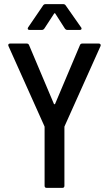

<svg xmlns="http://www.w3.org/2000/svg" viewBox="-20 -911 531 930"><path d="M195 -300 21 -688 20 -692Q20 -700 29 -700H110Q118 -700 121 -692L241 -408Q242 -406 244 -406Q246 -406 247 -408L367 -692Q370 -700 378 -700H459Q464 -700 466.5 -696.5Q469 -693 467 -688L293 -300Q292 -299 292 -295V-11Q292 -1 282 -1H206Q196 -1 196 -11V-295Q196 -299 195 -300ZM201 -891H286Q294 -891 298 -885L373 -778Q375 -776 375 -773Q375 -766 366 -766H306Q299 -766 294 -773L248 -845Q247 -847 245 -847Q243 -847 242 -845L195 -773Q190 -766 183 -766H123Q117 -766 115 -769.5Q113 -773 116 -778L189 -885Q193 -891 201 -891Z"/></svg>

Font: Barlow Semi Condensed Medium
Style: Regular
Weight: 500
Width: 4
Designer: Jeremy Tribby
Foundry: Tribby Type
Version: Version 1.422; ttfautohint (v1.8)